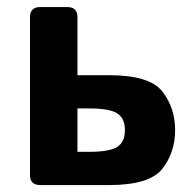

<svg xmlns="http://www.w3.org/2000/svg" viewBox="-20 -533 559 553"><path d="M95.7 0Q66.4 0 66.4 -29.3V-483.4Q66.4 -512.7 95.7 -512.7H173.8Q203.1 -512.7 203.1 -483.4V-316.4H294.4Q411.6 -316.4 448 -269Q484.4 -221.7 484.4 -158.2Q484.4 -94.7 448 -47.4Q411.6 0 294.4 0ZM203.1 -95.7H236.8Q295.4 -95.7 317.6 -109.9Q339.8 -124 339.8 -158.2Q339.8 -192.4 317.6 -206.5Q295.4 -220.7 236.8 -220.7H203.1Z"/></svg>

Font: Istok
Style: Bold
Weight: 700
Designer: Andrey V. Panov
Foundry: Andrey V. Panov
Version: Version 1.0.1